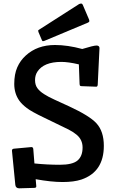

<svg xmlns="http://www.w3.org/2000/svg" viewBox="-20 -1006 624 1059"><path d="M428.7 -15.6Q387.7 -2 325.2 -2Q262.7 -2 176.8 -17.6L180.2 21.5Q180.2 30.3 168.9 30.3L85 32.7Q66.4 31.7 64.5 13.7L45.9 -175.3Q45.9 -185.1 57.6 -186L153.3 -194.8Q162.6 -194.8 163.6 -183.6L169.9 -104.5Q240.2 -97.2 310.1 -97.2Q379.9 -97.2 407.7 -120.8Q435.5 -144.5 435.5 -192.4Q435.5 -235.4 402.8 -262.7Q385.7 -277.3 358.4 -291.5L224.6 -356.4Q153.8 -390.1 127.4 -410.4Q101.1 -430.7 86.9 -450.2Q58.6 -489.7 58.6 -543.2Q58.6 -596.7 75.2 -634.5Q91.8 -672.4 122.1 -699.7Q185.5 -757.8 283.2 -757.8Q352.5 -757.8 433.6 -735.8Q496.1 -754.9 512 -754.9Q527.8 -754.9 528.8 -741.7L519 -539.1Q518.1 -527.8 511.2 -527.8L429.2 -530.8Q422.4 -531.2 420.9 -534.2Q419.4 -537.1 418.9 -543.5L415 -650.9Q356.9 -664.6 318.4 -664.6Q221.2 -664.6 186 -610.4Q173.3 -590.8 173.3 -564.2Q173.3 -537.6 186 -520Q198.7 -502.4 222.7 -487.1Q246.6 -471.7 281.2 -456.1L361.3 -419.4Q474.1 -367.2 511.7 -326.2Q552.7 -281.7 552.7 -201.7Q552.7 -57.6 428.7 -15.6ZM470.7 -899.4Q472.7 -895.5 472.7 -889.9Q472.7 -884.3 465.3 -881.3L224.1 -780.3Q220.2 -778.8 216.8 -778.8Q213.4 -778.8 211.4 -783.7L192.4 -828.6Q190.4 -833.5 190.4 -836.4Q190.4 -839.4 194.8 -841.8L416 -983.4Q421.9 -986.3 427.7 -986.3Q433.6 -986.3 436.5 -979.5Z"/></svg>

Font: Wellfleet
Style: Regular
Weight: 400
Designer: Riccardo De Franceschi
Foundry: Riccardo De Franceschi
Version: Version 1.002